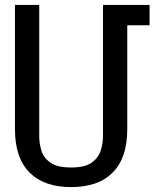

<svg xmlns="http://www.w3.org/2000/svg" viewBox="-20 -749 640 783"><path d="M270 14Q161 14 102 -44Q72 -73 56.5 -117.5Q41 -162 41 -223V-729H140V-193Q140 -164 149 -134.5Q158 -105 186 -85.5Q214 -66 270 -66Q326 -66 353.5 -85.5Q381 -105 390.5 -134.5Q400 -164 400 -193V-729H590V-646H499V-223Q499 -162 483.5 -117.5Q468 -73 438 -44Q408 -14 365.5 0Q323 14 270 14Z"/></svg>

Font: PlemolJP35 Console
Style: Regular
Weight: 400
Version: v2.0.3; ttfautohint (v1.8.4.7-5d5b-dirty) -l 6 -r 45 -G 200 